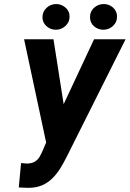

<svg xmlns="http://www.w3.org/2000/svg" viewBox="-20 -902 631 934"><path d="M229 -265.6 437.5 -710.9H590.8L304.2 -138.7Q289.6 -109.4 272.5 -82Q255.4 -54.7 233.6 -33.4Q211.9 -12.2 183.6 -0.2Q155.3 11.7 118.7 11.7Q107.4 11.7 95.5 11Q83.5 10.3 71.3 9.8L82.5 -108.9Q89.8 -108.4 97.2 -107.4Q104.5 -106.4 112.3 -106.4Q134.8 -106.9 149.4 -115.7Q164.1 -124.5 173.3 -140.4Q182.6 -156.2 189.9 -174.8ZM240.2 -710.9 294.9 -361.8 306.2 -198.2 207 -196.8 97.2 -710.9ZM186.5 -817.9Q186.5 -845.2 206.1 -863.5Q225.6 -881.8 252 -882.3Q277.8 -882.8 298.1 -865.7Q318.4 -848.6 318.4 -821.8Q318.8 -794.9 299.1 -776.4Q279.3 -757.8 252.9 -757.3Q227.1 -756.8 207 -773.9Q187 -791 186.5 -817.9ZM418 -817.4Q417 -845.2 436.8 -863.5Q456.5 -881.8 483.4 -882.3Q509.8 -882.8 529.5 -865.5Q549.3 -848.1 549.3 -821.8Q549.8 -794.4 530 -776.1Q510.3 -757.8 483.9 -757.3Q458 -756.8 438 -773.7Q418 -790.5 418 -817.4Z"/></svg>

Font: Roboto Condensed
Style: Bold Italic
Weight: 700
Italic angle: -12°
Designer: Christian Robertson
Foundry: Google
Version: Version 3.0